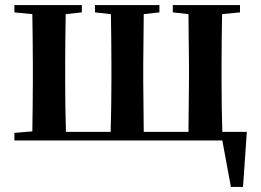

<svg xmlns="http://www.w3.org/2000/svg" viewBox="-20 -556 1033 760"><path d="M37 0H860L894 184H942L957 -34H860C858 -91 857 -178 857 -235V-301C857 -356 858 -442 859 -500L930 -507V-536H664V-507L726 -500L728 -301V-235L726 -34H549L547 -235V-301L549 -500L611 -507V-536H356V-507L419 -500C420 -443 421 -357 421 -301V-235C421 -178 420 -91 418 -34H241C239 -91 238 -178 238 -235V-301C238 -356 239 -442 240 -500L304 -507V-536H37V-507L108 -500C109 -442 110 -357 110 -301V-235C110 -179 109 -94 108 -36L37 -30Z"/></svg>

Font: Noto Serif CJK HK
Style: Bold
Weight: 700
Designer: Ryoko NISHIZUKA 西塚涼子 (kana & ideographs); Frank Grießhammer (Latin, Greek & Cyrillic); Wenlong ZHANG 张文龙 (bopomofo); San
Foundry: Adobe
Version: Version 2.001;hotconv 1.1.0;makeotfexe 2.6.0